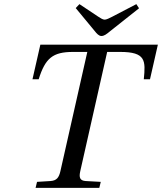

<svg xmlns="http://www.w3.org/2000/svg" viewBox="-20 -908 783 928"><path d="M346 -869 437 -759C448 -745 458 -734 470 -734C483 -734 494 -742 512 -757L652 -868L639 -888L522 -827C509 -820 494 -813 486 -813C477 -813 466 -820 454 -828L364 -888ZM137 -525H167C199 -627 235 -657 333 -657H402L272 -81C265 -50 254 -35 224 -33L159 -29L152 0H460L467 -29L394 -33C366 -35 361 -50 368 -81L498 -657H561C685 -657 684 -615 675 -525H705L743 -692H175Z"/></svg>

Font: Heuristica
Style: Italic
Weight: 400
Italic angle: -13°
Version: Version 1.0.1